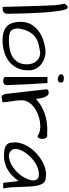

<svg xmlns="http://www.w3.org/2000/svg" viewBox="764 -1636 885 2454"><g transform="rotate(90 1207.0 -409.5)"><path d="M27.3 -791Q38.1 -805.7 48.3 -818.8Q58.6 -832 78.1 -832Q90.8 -832 101.6 -801.8Q112.3 -771.5 120.1 -721.2Q127.9 -670.9 133.8 -606.4Q139.6 -542 143.6 -472.7Q147.5 -403.3 149.9 -334.5Q152.3 -265.6 153.8 -208.5Q155.3 -151.4 155.8 -110.4Q156.2 -69.3 156.2 -54.7Q156.2 -37.1 148.9 -26.4Q141.6 -15.6 130.4 -9.3Q119.1 -2.9 105 -1Q90.8 1 78.1 1Q76.2 1 72.8 0.5Q69.3 0 68.4 0Q68.4 -25.4 66.9 -77.6Q65.4 -129.9 63.5 -195.8Q61.5 -261.7 59.6 -334.5Q57.6 -407.2 55.2 -473.1Q52.7 -539.1 50.3 -591.3Q47.9 -643.6 46.9 -668.9Q46.9 -675.8 44.4 -693.4Q42 -710.9 39.1 -730.5Q36.1 -750 32.7 -767.1Q29.3 -784.2 27.3 -791Z M259.8 -231.4Q259.8 -311.5 294.9 -368.7Q330.1 -425.8 383.8 -463.9Q437.5 -502 501 -522Q564.5 -542 622.1 -547.9Q677.7 -550.8 726.6 -533.7Q775.4 -516.6 810.5 -485.4Q845.7 -454.1 864.7 -411.1Q883.8 -368.2 878.9 -320.3Q878.9 -240.2 847.2 -180.2Q815.4 -120.1 762.7 -79.6Q710 -39.1 640.1 -19Q570.3 1 494.1 1Q378.9 1 319.3 -52.7Q259.8 -106.4 259.8 -231.4ZM343.8 -202.1Q343.8 -161.1 354 -136.7Q364.3 -112.3 384.3 -100.1Q404.3 -87.9 433.1 -84Q461.9 -80.1 500 -80.1Q558.6 -80.1 613.3 -91.3Q668 -102.5 710 -129.4Q752 -156.2 777.3 -200.7Q802.7 -245.1 802.7 -311.5Q802.7 -345.7 793 -376.5Q783.2 -407.2 763.7 -430.2Q744.1 -453.1 715.8 -466.8Q687.5 -480.5 651.4 -480.5Q603.5 -472.7 555.7 -462.4Q507.8 -452.1 465.8 -425.3Q423.8 -398.4 391.6 -346.2Q359.4 -293.9 343.8 -202.1Z M1042 -573.2Q1050.8 -453.1 1057.6 -317.9Q1064.5 -182.6 1069.3 -44.9Q1064.5 -25.4 1049.3 -16.6Q1034.2 -7.8 1016.6 -7.3Q999 -6.8 983.9 -12.7Q968.8 -18.6 964.8 -28.3V-573.2ZM928.7 -739.3Q928.7 -761.7 941.4 -771.5Q954.1 -781.2 971.7 -782.7Q989.3 -784.2 1006.8 -779.3Q1024.4 -774.4 1032.2 -767.6Q1041 -735.4 1029.3 -720.7Q1017.6 -706.1 998.5 -704.6Q979.5 -703.1 959 -712.9Q938.5 -722.7 928.7 -739.3Z M1122.1 -558.6Q1122.1 -577.1 1135.3 -583Q1148.4 -588.9 1164.1 -588.9Q1189.5 -588.9 1204.6 -567.9Q1219.7 -546.9 1228 -519Q1236.3 -491.2 1239.7 -464.4Q1243.2 -437.5 1245.1 -425.8Q1281.2 -459 1326.2 -487.3Q1371.1 -515.6 1426.3 -535.6Q1481.4 -555.7 1549.3 -564.9Q1617.2 -574.2 1701.2 -569.3Q1727.5 -575.2 1740.7 -558.1Q1753.9 -541 1755.9 -517.6Q1757.8 -494.1 1748.5 -471.7Q1739.3 -449.2 1720.7 -445.3Q1686.5 -470.7 1638.2 -478Q1589.8 -485.4 1537.6 -477.5Q1485.4 -469.7 1434.6 -448.7Q1383.8 -427.7 1344.2 -395.5Q1304.7 -363.3 1281.7 -321.3Q1258.8 -279.3 1262.7 -230.5Q1262.7 -200.2 1266.6 -171.4Q1270.5 -142.6 1274.9 -113.8Q1279.3 -85 1283.2 -56.2Q1287.1 -27.3 1287.1 2Q1260.7 3.9 1244.6 8.8Q1228.5 13.7 1217.8 13.2Q1207 12.7 1199.2 3.4Q1191.4 -5.9 1181.6 -34.2Q1180.7 -41 1176.8 -75.2Q1172.9 -109.4 1167.5 -158.2Q1162.1 -207 1155.3 -265.1Q1148.4 -323.2 1142.1 -379.4Q1135.7 -435.5 1130.4 -482.9Q1125 -530.3 1122.1 -558.6Z M2291 -202.1Q2262.7 -158.2 2225.6 -122.6Q2188.5 -86.9 2144 -62Q2099.6 -37.1 2047.4 -25.4Q1995.1 -13.7 1937.5 -18.6Q1917 -18.6 1893.6 -23.4Q1870.1 -28.3 1850.1 -39.1Q1830.1 -49.8 1817.4 -67.4Q1804.7 -85 1804.7 -111.3Q1793.9 -166 1809.1 -222.2Q1824.2 -278.3 1856.4 -330.6Q1888.7 -382.8 1935.5 -427.2Q1982.4 -471.7 2035.6 -502.4Q2088.9 -533.2 2145 -546.9Q2201.2 -560.5 2253.9 -550.8Q2293.9 -550.8 2316.4 -524.4Q2338.9 -498 2350.1 -454.1Q2361.3 -410.2 2364.3 -353Q2367.2 -295.9 2369.1 -235.4Q2371.1 -174.8 2374.5 -115.7Q2377.9 -56.6 2389.6 -7.8H2317.4Q2312.5 -41 2310.1 -66.4Q2307.6 -91.8 2305.7 -113.8Q2303.7 -135.7 2300.3 -156.2Q2296.9 -176.8 2291 -202.1ZM2216.8 -462.9Q2178.7 -465.8 2138.2 -452.6Q2097.7 -439.5 2060.1 -415.5Q2022.5 -391.6 1989.7 -358.9Q1957 -326.2 1932.6 -291Q1908.2 -255.9 1895 -221.2Q1881.8 -186.5 1884.3 -157.2Q1886.7 -127.9 1906.2 -107.4Q1925.8 -86.9 1966.8 -80.1Q2025.4 -81.1 2079.6 -109.9Q2133.8 -138.7 2176.3 -181.2Q2218.8 -223.6 2247.1 -272.9Q2275.4 -322.3 2283.7 -364.3Q2292 -406.2 2276.4 -434.6Q2260.7 -462.9 2216.8 -462.9Z"/></g></svg>

Font: Architects Daughter-petzku
Style: Regular
Weight: 400
Designer: Kimberly Geswein
Foundry: Kimberly Geswein
Version: Version 1.000 2010 initial release